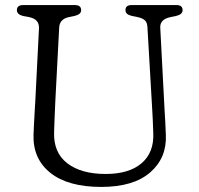

<svg xmlns="http://www.w3.org/2000/svg" viewBox="-20 -720 784 756"><path d="M579.5 -286.5 560.5 -613.5Q559.5 -632 550.2 -640.2Q541 -648.5 522.5 -652.5L498.5 -657.5Q474 -663 474 -680Q474 -700 498 -700H675Q699 -700 699 -680Q699 -663.5 674.5 -657.5L650.5 -652.5Q609.5 -643.5 611 -611.5L628 -287Q629.5 -262.5 630.8 -239Q632 -215.5 633 -190Q637.5 -99 571.8 -41.5Q506 16 379 16Q247.5 16 178.2 -39.5Q109 -95 112 -189.5Q112.5 -205.5 113.8 -230.2Q115 -255 116.5 -280Q118 -305 119 -322.5L133.5 -608.5Q135 -644.5 95 -652.5L71 -657Q46.5 -663 46.5 -680Q46.5 -700 71 -700H275Q299.5 -700 299.5 -680Q299.5 -663.5 274.5 -657.5L250.5 -652.5Q214.5 -644.5 213 -611L198 -324.5Q196 -287 195 -257Q194 -227 193 -200.5Q190 -119.5 244.8 -77.2Q299.5 -35 396 -35Q488.5 -35 537.8 -77.5Q587 -120 583.5 -196.5Q582.5 -228.5 581.5 -248.5Q580.5 -268.5 579.5 -286.5Z"/></svg>

Font: Fraunces 9pt SuperSoft Light
Style: Regular
Weight: 300
Version: Version 1.000;[b76b70a41]